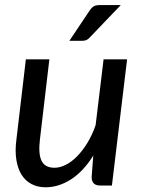

<svg xmlns="http://www.w3.org/2000/svg" viewBox="-20 -746 572 772"><path d="M40 0ZM178.5 -507.5 140.5 -185Q133.5 -127 147.2 -99.2Q161 -71.5 199 -71.5Q221.5 -71.5 245 -83.5Q268.5 -95.5 290.5 -118Q312.5 -140.5 331.8 -172.2Q351 -204 364.5 -243L396.5 -507.5H491L430 0H383Q348.5 0 348.5 -34L355 -120.5Q315.5 -57 265.8 -25Q216 7 163.5 7Q131.5 7 107 -5.8Q82.5 -18.5 67 -43Q51.5 -67.5 45.8 -103.2Q40 -139 46 -185L84 -507.5ZM465.5 -725.5 342 -596.5Q335 -588.5 328 -585.2Q321 -582 311 -582H259L340 -703Q347.5 -714.5 356 -720Q364.5 -725.5 380.5 -725.5Z"/></svg>

Font: Lato Medium
Style: Italic
Weight: 500
Italic angle: -7°
Designer: Lukasz Dziedzic
Foundry: tyPoland Lukasz Dziedzic
Version: Version 2.006; 2014-01-15